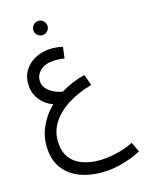

<svg xmlns="http://www.w3.org/2000/svg" viewBox="-195 -792 968 1278"><g transform="rotate(-20 288.5 -153.5)"><path d="M343 394Q289 394 231 381.5Q173 369 123 338.5Q73 308 41.5 256.5Q10 205 10 127Q10 46 47 -23.5Q84 -93 149 -146Q99 -167 68 -212Q37 -257 37 -310Q37 -373 66.5 -415Q96 -457 142.5 -478Q189 -499 241 -499Q289 -499 340 -483L323 -406Q281 -417 241 -417Q186 -417 151.5 -388.5Q117 -360 117 -316Q117 -286 136.5 -262.5Q156 -239 184 -223.5Q212 -208 238 -203Q316 -242 409 -258L430 -180Q333 -162 256.5 -122Q180 -82 136 -22.5Q92 37 92 115Q92 174 116 212.5Q140 251 178.5 272.5Q217 294 260.5 303Q304 312 343 312Q396 312 451 302.5Q506 293 551 274L577 344Q553 356 513.5 367.5Q474 379 429 386.5Q384 394 343 394ZM242 -602Q221 -602 206.5 -616.5Q192 -631 192 -651Q192 -671 206.5 -686Q221 -701 242 -701Q262 -701 276.5 -686Q291 -671 291 -651Q291 -631 276.5 -616.5Q262 -602 242 -602Z"/></g></svg>

Font: TSCustom
Style: Regular
Weight: 400
Designer: Monotype Design Team
Foundry: Monotype Imaging Inc.
Version: Version 2.004; ttfautohint (v1.8.3) -l 8 -r 50 -G 200 -x 14 